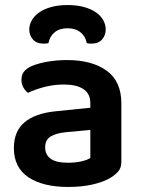

<svg xmlns="http://www.w3.org/2000/svg" viewBox="-20 -726 562 761"><path d="M250 -81Q279 -81 303 -86.5Q327 -92 338 -100V-211L241 -202Q201 -198 180 -184.5Q159 -171 159 -142Q159 -113 180.5 -97Q202 -81 250 -81ZM246 -488Q344 -488 402.5 -446Q461 -404 461 -316V-85Q461 -61 449 -47Q437 -33 419 -22Q391 -5 348 5Q305 15 250 15Q150 15 92.5 -23.5Q35 -62 35 -139Q35 -206 77.5 -241.5Q120 -277 201 -285L338 -299V-317Q338 -355 310.5 -373Q283 -391 233 -391Q194 -391 157 -381.5Q120 -372 91 -358Q80 -366 72.5 -379.5Q65 -393 65 -409Q65 -429 74.5 -441.5Q84 -454 105 -464Q134 -476 171 -482Q208 -488 246 -488ZM248 -614Q216 -614 196.5 -598Q177 -582 172 -555Q167 -554 163 -553.5Q159 -553 154 -553Q125 -553 110.5 -569.5Q96 -586 96 -609Q96 -628 106 -645.5Q116 -663 135 -676.5Q154 -690 182.5 -698Q211 -706 248 -706Q285 -706 313.5 -698Q342 -690 361 -676.5Q380 -663 389.5 -645.5Q399 -628 399 -609Q399 -586 384.5 -569.5Q370 -553 341 -553Q334 -553 324 -555Q319 -582 299 -598Q279 -614 248 -614Z"/></svg>

Font: Baloo Da 2 SemiBold
Style: Regular
Weight: 600
Designer: Noopur Datye, Sulekha Rajkumar and Ek Type
Foundry: Ek Type
Version: Version 1.640;hotconv 1.0.111;makeotfexe 2.5.65597; ttfautoh